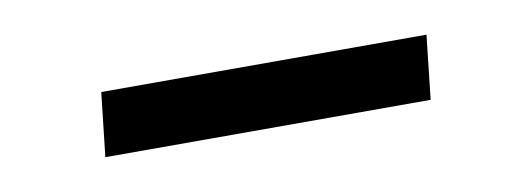

<svg xmlns="http://www.w3.org/2000/svg" viewBox="-25 -387 532 195"><g transform="rotate(-10 241.0 -289.0)"><path d="M416.5 -321.8 409.2 -255.9H73.7L81.1 -321.8Z"/></g></svg>

Font: Proza Libre
Style: Italic
Weight: 400
Designer: Jasper de Waard
Foundry: Jasper de Waard
Version: Version 1.000; ttfautohint (v1.4.1.8-43bc)